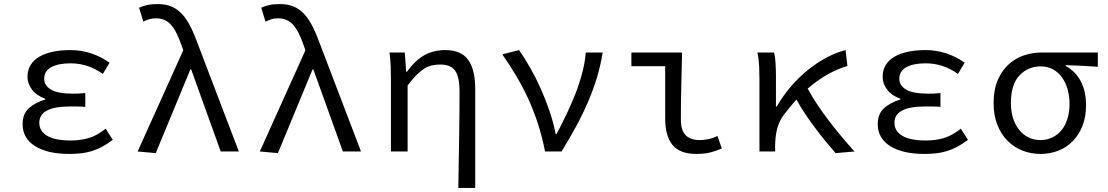

<svg xmlns="http://www.w3.org/2000/svg" viewBox="-20 -744 5440 943"><path d="M320 12Q213 12 152 -26.5Q91 -65 91 -134Q91 -186 123.5 -214Q156 -242 202 -255V-259Q159 -275 137 -304Q115 -333 115 -367Q115 -400 130.5 -425Q146 -450 174 -466Q202 -482 240.5 -490Q279 -498 325 -498Q379 -498 427.5 -482Q476 -466 518 -436L485 -381Q412 -433 327 -433Q266 -433 231.5 -414Q197 -395 197 -357Q197 -324 230.5 -304Q264 -284 338 -284Q352 -284 366.5 -284.5Q381 -285 399 -287V-219Q378 -221 359.5 -221Q341 -221 323 -221Q173 -221 173 -141Q173 -100 211.5 -77Q250 -54 329 -54Q374 -54 414.5 -65.5Q455 -77 499 -112L534 -57Q507 -37 482 -23.5Q457 -10 431 -2Q405 6 378 9Q351 12 320 12Z M745 8 656 0 880 -497 872 -520Q848 -591 819.5 -622.5Q791 -654 746 -654Q726 -654 711.5 -649Q697 -644 684 -638L663 -706Q680 -714 701.5 -719Q723 -724 755 -724Q793 -724 822 -712Q851 -700 874.5 -674.5Q898 -649 917 -610.5Q936 -572 955 -519L1153 0H1064L919 -403H915Z M1345 8 1256 0 1480 -497 1472 -520Q1448 -591 1419.5 -622.5Q1391 -654 1346 -654Q1326 -654 1311.5 -649Q1297 -644 1284 -638L1263 -706Q1280 -714 1301.5 -719Q1323 -724 1355 -724Q1393 -724 1422 -712Q1451 -700 1474.5 -674.5Q1498 -649 1517 -610.5Q1536 -572 1555 -519L1753 0H1664L1519 -403H1515Z M2231 179Q2232 119 2233 57Q2234 -5 2235 -66Q2236 -127 2236.5 -185.5Q2237 -244 2237 -297Q2237 -366 2215.5 -396.5Q2194 -427 2143 -427Q2120 -427 2100.5 -422.5Q2081 -418 2062.5 -406Q2044 -394 2024 -374Q2004 -354 1982 -324V0H1900V-353Q1900 -382 1899 -415Q1898 -448 1893 -486H1968L1975 -391H1978Q2019 -447 2063.5 -472.5Q2108 -498 2167 -498Q2245 -498 2279.5 -450Q2314 -402 2314 -308V179Z M2657 0Q2643 -72 2621.5 -138Q2600 -204 2572 -264Q2544 -324 2512 -377Q2480 -430 2447 -477L2529 -498Q2557 -459 2585 -409.5Q2613 -360 2637 -306Q2661 -252 2680 -195.5Q2699 -139 2709 -85H2713Q2738 -132 2762 -182Q2786 -232 2806 -283Q2826 -334 2839.5 -385.5Q2853 -437 2857 -486H2940Q2930 -423 2912 -363.5Q2894 -304 2868.5 -244.5Q2843 -185 2810.5 -125Q2778 -65 2738 0Z M3400 12Q3319 12 3283 -32Q3247 -76 3247 -163V-419H3081V-486H3330Q3329 -445 3328 -402Q3327 -359 3326 -316.5Q3325 -274 3324.5 -233.5Q3324 -193 3324 -157Q3324 -104 3347.5 -80Q3371 -56 3418 -56Q3437 -56 3459 -60.5Q3481 -65 3504 -76L3525 -15Q3499 -3 3469.5 4.5Q3440 12 3400 12Z M4084 8Q4062 -17 4036.5 -48Q4011 -79 3985.5 -113Q3960 -147 3935.5 -183Q3911 -219 3892 -255Q3857 -217 3824 -172Q3787 -118 3787 -25V0H3710V-353Q3710 -382 3708.5 -418Q3707 -454 3700 -486H3782Q3787 -466 3789 -435.5Q3791 -405 3791 -373V-221H3795Q3825 -273 3864 -318.5Q3903 -364 3947.5 -400Q3992 -436 4039 -461Q4086 -486 4133 -498L4142 -420Q4094 -406 4045 -378.5Q3996 -351 3947 -309Q3967 -271 3994.5 -230Q4022 -189 4052.5 -149Q4083 -109 4115 -71Q4147 -33 4177 0Z M4520 12Q4413 12 4352 -26.5Q4291 -65 4291 -134Q4291 -186 4323.5 -214Q4356 -242 4402 -255V-259Q4359 -275 4337 -304Q4315 -333 4315 -367Q4315 -400 4330.5 -425Q4346 -450 4374 -466Q4402 -482 4440.5 -490Q4479 -498 4525 -498Q4579 -498 4627.5 -482Q4676 -466 4718 -436L4685 -381Q4612 -433 4527 -433Q4466 -433 4431.5 -414Q4397 -395 4397 -357Q4397 -324 4430.5 -304Q4464 -284 4538 -284Q4552 -284 4566.5 -284.5Q4581 -285 4599 -287V-219Q4578 -221 4559.5 -221Q4541 -221 4523 -221Q4373 -221 4373 -141Q4373 -100 4411.5 -77Q4450 -54 4529 -54Q4574 -54 4614.5 -65.5Q4655 -77 4699 -112L4734 -57Q4707 -37 4682 -23.5Q4657 -10 4631 -2Q4605 6 4578 9Q4551 12 4520 12Z M5090 12Q5043 12 5001.5 -4.5Q4960 -21 4928.5 -52.5Q4897 -84 4878.5 -131Q4860 -178 4860 -238Q4860 -302 4879.5 -348.5Q4899 -395 4931.5 -425.5Q4964 -456 5006 -471Q5048 -486 5094 -486H5372V-416Q5329 -419 5292.5 -421Q5256 -423 5214 -424V-420Q5262 -394 5288 -345Q5314 -296 5314 -227Q5314 -170 5296.5 -126Q5279 -82 5249 -51Q5219 -20 5178 -4Q5137 12 5090 12ZM5090 -56Q5121 -56 5147.5 -68.5Q5174 -81 5193 -104Q5212 -127 5222.5 -160Q5233 -193 5233 -234Q5233 -270 5224 -303.5Q5215 -337 5197 -362.5Q5179 -388 5152.5 -403Q5126 -418 5092 -418Q5029 -418 4987 -373.5Q4945 -329 4945 -238Q4945 -196 4956 -162.5Q4967 -129 4986.5 -105Q5006 -81 5032.5 -68.5Q5059 -56 5090 -56Z"/></svg>

Font: Source Code Pro
Style: Regular
Weight: 400
Monospace: yes
Designer: Paul D. Hunt, Teo Tuominen
Foundry: Adobe Systems Incorporated
Version: Version 2.030;PS 1.000;hotconv 16.6.51;makeotf.lib2.5.65220